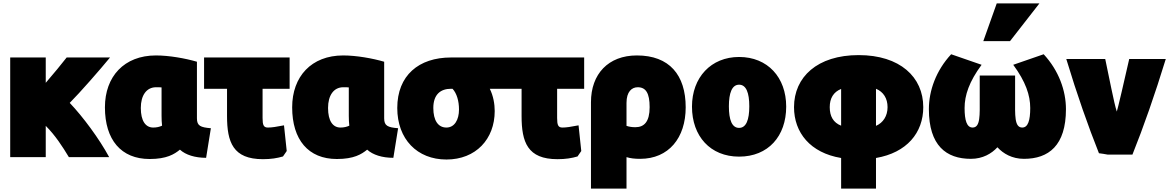

<svg xmlns="http://www.w3.org/2000/svg" viewBox="-20 -894 6875 1129"><path d="M40 -556V30H249V-154C305 -98 347 -33 385 30H622C563 -79 468 -207 390 -289C449 -348 569 -485 627 -556H372C343 -519 295 -460 249 -407V-556Z M860 41C960 41 1005 13 1038 -14C1072 17 1127 34 1192 34L1220 -140C1159 -145 1138 -154 1138 -198V-531C1070 -551 974 -568 897 -568C710 -568 597 -444 597 -263C597 -72 692 41 860 41ZM898 -381C908 -381 923 -381 930 -380V-213C930 -192 931 -172 933 -155C918 -148 901 -144 881 -144C836 -144 808 -183 808 -259C808 -333 841 -381 898 -381Z M1180 -372H1315V-212C1315 -58 1350 42 1526 42C1574 42 1610 36 1644 26L1666 -6C1661 -56 1655 -107 1650 -157C1604 -148 1578 -144 1555 -144C1530 -144 1524 -159 1524 -200V-372H1683V-556H1180Z M1961 41C2061 41 2106 13 2139 -14C2173 17 2228 34 2293 34L2321 -140C2260 -145 2239 -154 2239 -198V-531C2171 -551 2075 -568 1998 -568C1811 -568 1698 -444 1698 -263C1698 -72 1793 41 1961 41ZM1999 -381C2009 -381 2024 -381 2031 -380V-213C2031 -192 2032 -172 2034 -155C2019 -148 2002 -144 1982 -144C1937 -144 1909 -183 1909 -259C1909 -333 1942 -381 1999 -381Z M2605 44C2778 44 2889 -76 2889 -241C2889 -282 2881 -330 2860 -372H2952V-556H2632C2442 -556 2316 -450 2316 -259C2316 -76 2433 44 2605 44ZM2632 -372H2641C2666 -345 2679 -300 2679 -250C2679 -190 2653 -144 2605 -144C2556 -144 2528 -186 2528 -259C2528 -339 2571 -372 2632 -372Z M2912 -372H3047V-212C3047 -58 3082 42 3258 42C3306 42 3342 36 3376 26L3398 -6C3393 -56 3387 -107 3382 -157C3336 -148 3310 -144 3287 -144C3262 -144 3256 -159 3256 -200V-372H3415V-556H2912Z M3664 215V30C3687 37 3712 40 3744 40C3912 40 4012 -83 4012 -263C4012 -453 3916 -568 3725 -568C3557 -568 3455 -459 3455 -293V215ZM3664 -154V-289C3664 -355 3695 -381 3730 -381C3778 -381 3800 -346 3800 -264C3800 -178 3768 -146 3716 -146C3695 -146 3678 -149 3664 -154Z M4326 27C4497 27 4603 -93 4603 -267C4603 -439 4494 -559 4326 -559C4161 -559 4049 -439 4049 -267C4049 -93 4157 27 4326 27ZM4326 -396C4368 -396 4386 -348 4386 -269C4386 -190 4368 -142 4326 -142C4284 -142 4266 -189 4266 -269C4266 -347 4284 -396 4326 -396Z M4649 -264C4649 -114 4745 5 4926 35V215H5131V35C5312 4 5409 -113 5409 -264C5409 -441 5272 -570 5029 -570C4786 -570 4649 -441 4649 -264ZM5199 -264C5199 -212 5173 -172 5131 -154V-372C5175 -354 5199 -315 5199 -264ZM4859 -264C4859 -316 4881 -353 4926 -371V-155C4880 -173 4859 -210 4859 -264Z M5442 -252C5442 -38 5544 40 5689 40C5759 40 5811 9 5845 -28C5879 9 5931 40 6001 40C6146 40 6248 -38 6248 -252C6248 -361 6206 -479 6117 -575L5938 -513C6011 -414 6038 -334 6038 -259C6038 -186 6025 -144 5991 -144C5944 -144 5949 -218 5949 -315V-450H5741V-315C5741 -218 5746 -144 5699 -144C5665 -144 5652 -186 5652 -259C5652 -334 5679 -414 5752 -513L5573 -575C5484 -479 5442 -361 5442 -252ZM5919 -652 6092 -874H5841L5762 -652Z M6250 -547C6313 -338 6379 -151 6442 7C6459 9 6476 12 6493 15H6639C6704 -147 6771 -338 6835 -547H6620C6597 -444 6549 -238 6547 -238C6530 -289 6502 -441 6479 -547Z"/></svg>

Font: Repo ExtraBlack
Style: Regular
Weight: 400
Designer: Stefan Peev
Foundry: Context Ltd
Version: Version 001.502